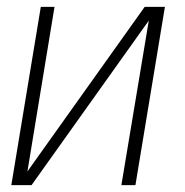

<svg xmlns="http://www.w3.org/2000/svg" viewBox="-20 -540 540 560"><path d="M13 0 99 -520H139L60 -40L402 -520H461L375 0H334L414 -480L72 0Z"/></svg>

Font: Iosevka SS04 XLt Obl
Style: Regular
Weight: 200
Italic angle: -9°
Monospace: yes
Designer: Belleve Invis
Foundry: Belleve Invis
Version: Version 19.0.0; ttfautohint (v1.8.4)